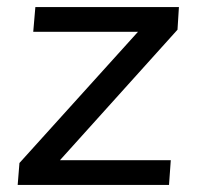

<svg xmlns="http://www.w3.org/2000/svg" viewBox="-20 -523 560 543"><path d="M30 0 35 -62 400 -466 412 -433H74L80 -503H486L482 -439L119 -36L108 -70H463L458 0Z"/></svg>

Font: Muli Medium
Style: Italic
Weight: 500
Italic angle: -4.541°
Designer: Vernon Adams
Foundry: Vernon Adams
Version: Version 2.100; ttfautohint (v1.8.1.43-b0c9)